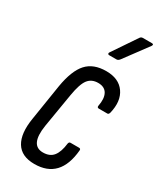

<svg xmlns="http://www.w3.org/2000/svg" viewBox="-181 -754 683 821"><g transform="rotate(30 161.0 -343.5)"><path d="M137 6Q73 6 47 -36.5Q21 -79 34 -158L62 -335Q76 -418 109.5 -455Q143 -492 206 -492Q268 -492 296.5 -451.5Q325 -411 309 -346Q306 -337 300 -337H258Q249 -337 250 -346Q258 -386 245.5 -408.5Q233 -431 201 -431Q169 -431 151.5 -408.5Q134 -386 124 -326L96 -158Q80 -55 144 -55Q178 -55 195 -76.5Q212 -98 217 -141Q219 -150 226 -150H268Q277 -150 276 -141Q263 6 137 6ZM181 -557Q177 -557 175.5 -560.5Q174 -564 177 -568L256 -685Q261 -693 270 -693H314Q326 -693 319 -682L233 -566Q226 -557 218 -557Z"/></g></svg>

Font: Sofia Sans Extra Condensed
Style: Italic
Weight: 400
Italic angle: -9°
Designer: Botio Nikoltchev, Ani Petrova
Foundry: lettersoup
Version: Version 4.101; ttfautohint (v1.8.4.7-5d5b)